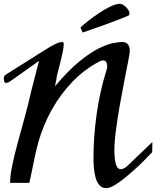

<svg xmlns="http://www.w3.org/2000/svg" viewBox="-21 -961 821 1009"><path d="M537.1 27.8Q514.6 27.8 501.2 12Q487.8 -3.9 481.2 -28.3Q474.6 -52.7 472.4 -79.3Q470.2 -106 470.2 -127.9Q470.2 -244.6 487.3 -363.8Q504.4 -482.9 537.1 -586.9Q542.5 -601.6 542.5 -613.8Q542.5 -626.5 536.9 -635Q531.2 -643.6 520.5 -643.6Q514.2 -643.6 504.4 -639.2Q425.3 -599.1 361.1 -532.7Q296.9 -466.3 251.2 -384.5Q205.6 -302.7 181.2 -215.8Q171.4 -181.2 162.6 -140.4Q153.8 -99.6 146.5 -62Q139.2 -24.4 132.8 0H32.2Q32.2 -38.6 43.5 -92.8Q54.7 -147 72.3 -211.4Q89.8 -275.9 109.1 -345.7Q128.4 -415.5 144 -485.8L184.1 -641.1L26.9 -529.8L12.2 -524.9Q4.4 -524.9 1.7 -532.7Q-1 -540.5 -1 -549.8Q-1 -554.7 1.2 -559.8Q3.4 -564.9 11.2 -569.8L221.2 -702.1Q229.5 -707.5 245.1 -716.6Q260.7 -725.6 277.3 -732.9Q293.9 -740.2 304.2 -740.2Q314 -740.2 314 -731Q314 -712.9 308.1 -685.1Q302.2 -657.2 294.9 -628.4Q287.6 -599.6 281.7 -577.4Q275.9 -555.2 275.9 -547.9L268.1 -507.8Q338.4 -591.3 396.5 -638.4Q454.6 -685.5 499.3 -707.3Q543.9 -729 574.5 -734.6Q605 -740.2 620.1 -740.2Q642.6 -740.2 651.9 -727.1Q661.1 -713.9 661.1 -694.8Q661.1 -682.6 652.8 -640.1Q644.5 -597.7 632.6 -536.9Q620.6 -476.1 608.6 -408.4Q596.7 -340.8 588.4 -277.8Q580.1 -214.8 580.1 -168.9Q580.1 -147.9 582.5 -125.5Q585 -103 592.3 -87.4Q599.6 -71.8 613.8 -71.8Q621.6 -71.8 632.1 -77.1Q642.6 -82.5 654.8 -95.2L779.8 -214.8L778.8 -161.1Q776.9 -159.2 767.6 -149.7Q758.3 -140.1 746.6 -128.2Q734.9 -116.2 725.3 -106.4Q715.8 -96.7 712.9 -94.2Q699.7 -82 677.2 -62Q654.8 -42 628.9 -21.2Q603 -0.5 578.6 13.7Q554.2 27.8 537.1 27.8ZM413.1 -790 401.9 -816.9Q418.5 -832.5 444.8 -853Q471.2 -873.5 501 -893.3Q530.8 -913.1 558.8 -926.5Q586.9 -939.9 606.9 -940.9Q618.7 -940.9 630.6 -932.4Q642.6 -923.8 650.9 -912.4Q659.2 -900.9 659.2 -891.1Q659.2 -879.4 649.9 -877L606.9 -859.9Q569.3 -845.2 531.2 -831.3Q493.2 -817.4 461.9 -806.9Q430.7 -796.4 413.1 -790Z"/></svg>

Font: Norican
Style: Regular
Weight: 400
Designer: Vernon Adams
Foundry: Vernon Adams
Version: Version 1.100; ttfautohint (v1.8.4.7-5d5b);gftools[0.9.33]